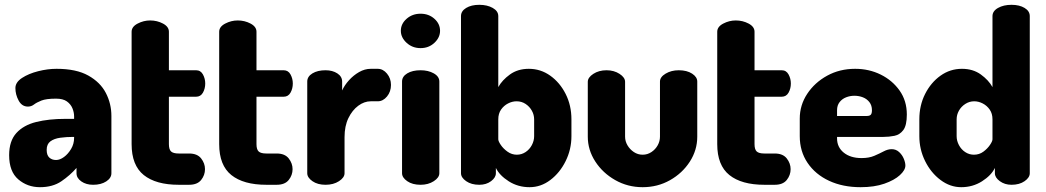

<svg xmlns="http://www.w3.org/2000/svg" viewBox="-20 -768 4346 798"><path d="M146 10Q94 10 56 -22.5Q18 -55 18 -123Q18 -182 48 -215Q78 -248 130.5 -261Q183 -274 252 -274H288V-284Q288 -301 281 -318Q274 -335 258 -346.5Q242 -358 213 -358Q172 -358 152 -350Q132 -342 121 -333.5Q110 -325 96 -325Q71 -325 57.5 -350Q44 -375 44 -402Q44 -426 71.5 -444Q99 -462 138.5 -472Q178 -482 215 -482Q297 -482 347 -454Q397 -426 420 -381.5Q443 -337 443 -286V-48Q443 -28 421.5 -14Q400 0 367 0Q338 0 318 -14Q298 -28 298 -48V-70Q271 -39 235 -14.5Q199 10 146 10ZM213 -103Q229 -103 246 -115.5Q263 -128 275.5 -149Q288 -170 288 -195V-199H284Q256 -199 230.5 -195.5Q205 -192 189.5 -180.5Q174 -169 174 -145Q174 -123 185 -113Q196 -103 213 -103Z M723 0Q628 0 577.5 -40.5Q527 -81 527 -169V-636Q527 -657 552 -670Q577 -683 604 -683Q633 -683 657.5 -670Q682 -657 682 -636V-476H795Q814 -476 823.5 -458.5Q833 -441 833 -421Q833 -400 823.5 -383Q814 -366 795 -366H682V-169Q682 -147 691 -138.5Q700 -130 723 -130H766Q800 -130 816 -109.5Q832 -89 832 -65Q832 -40 816 -20Q800 0 766 0Z M1087 0Q992 0 941.5 -40.5Q891 -81 891 -169V-636Q891 -657 916 -670Q941 -683 968 -683Q997 -683 1021.5 -670Q1046 -657 1046 -636V-476H1159Q1178 -476 1187.5 -458.5Q1197 -441 1197 -421Q1197 -400 1187.5 -383Q1178 -366 1159 -366H1046V-169Q1046 -147 1055 -138.5Q1064 -130 1087 -130H1130Q1164 -130 1180 -109.5Q1196 -89 1196 -65Q1196 -40 1180 -20Q1164 0 1130 0Z M1333 0Q1300 0 1278.5 -15Q1257 -30 1257 -48V-429Q1257 -450 1278.5 -463Q1300 -476 1333 -476Q1362 -476 1382 -463Q1402 -450 1402 -429V-392Q1412 -414 1430.5 -434.5Q1449 -455 1472.5 -468.5Q1496 -482 1521 -482H1550Q1572 -482 1588.5 -462Q1605 -442 1605 -415Q1605 -387 1588.5 -367Q1572 -347 1550 -347H1521Q1494 -347 1469 -328.5Q1444 -310 1428 -277Q1412 -244 1412 -198V-48Q1412 -30 1389 -15Q1366 0 1333 0Z M1728 0Q1694 0 1672.5 -15Q1651 -30 1651 -48V-429Q1651 -450 1672.5 -463Q1694 -476 1728 -476Q1760 -476 1783 -463Q1806 -450 1806 -429V-48Q1806 -30 1783 -15Q1760 0 1728 0ZM1728 -568Q1694 -568 1670 -590Q1646 -612 1646 -640Q1646 -669 1670 -690Q1694 -711 1728 -711Q1762 -711 1785.5 -690Q1809 -669 1809 -640Q1809 -612 1785.5 -590Q1762 -568 1728 -568Z M2181 10Q2133 10 2094.5 -14.5Q2056 -39 2041 -70V-48Q2041 -30 2021 -15Q2001 0 1972 0Q1939 0 1917.5 -15Q1896 -30 1896 -48V-701Q1896 -722 1917.5 -735Q1939 -748 1972 -748Q2005 -748 2028 -735Q2051 -722 2051 -701V-406Q2067 -435 2099.5 -458.5Q2132 -482 2178 -482Q2227 -482 2267 -453.5Q2307 -425 2331 -377.5Q2355 -330 2355 -272V-202Q2355 -147 2331 -98.5Q2307 -50 2267.5 -20Q2228 10 2181 10ZM2128 -125Q2148 -125 2164.5 -136Q2181 -147 2190.5 -165Q2200 -183 2200 -202V-272Q2200 -291 2190.5 -308Q2181 -325 2164.5 -336Q2148 -347 2127 -347Q2109 -347 2091.5 -338Q2074 -329 2062.5 -312.5Q2051 -296 2051 -272V-189Q2051 -181 2061.5 -165.5Q2072 -150 2089.5 -137.5Q2107 -125 2128 -125Z M2651 10Q2589 10 2537 -19.5Q2485 -49 2454 -97Q2423 -145 2423 -200V-428Q2423 -446 2446 -461Q2469 -476 2501 -476Q2532 -476 2555 -461Q2578 -446 2578 -428V-200Q2578 -181 2588 -164Q2598 -147 2614.5 -136Q2631 -125 2651 -125Q2671 -125 2687.5 -136Q2704 -147 2713.5 -164Q2723 -181 2723 -200V-429Q2723 -448 2746.5 -462Q2770 -476 2801 -476Q2835 -476 2856.5 -462Q2878 -448 2878 -429V-200Q2878 -144 2847 -96Q2816 -48 2764.5 -19Q2713 10 2651 10Z M3157 0Q3062 0 3011.5 -40.5Q2961 -81 2961 -169V-636Q2961 -657 2986 -670Q3011 -683 3038 -683Q3067 -683 3091.5 -670Q3116 -657 3116 -636V-476H3229Q3248 -476 3257.5 -458.5Q3267 -441 3267 -421Q3267 -400 3257.5 -383Q3248 -366 3229 -366H3116V-169Q3116 -147 3125 -138.5Q3134 -130 3157 -130H3200Q3234 -130 3250 -109.5Q3266 -89 3266 -65Q3266 -40 3250 -20Q3234 0 3200 0Z M3557 10Q3483 10 3426 -16.5Q3369 -43 3336.5 -91Q3304 -139 3304 -202V-275Q3304 -331 3335 -378Q3366 -425 3418 -453.5Q3470 -482 3534 -482Q3592 -482 3640.5 -458Q3689 -434 3719 -391.5Q3749 -349 3749 -292Q3749 -247 3734.5 -227.5Q3720 -208 3697.5 -203.5Q3675 -199 3652 -199H3459V-193Q3459 -156 3487 -133.5Q3515 -111 3561 -111Q3592 -111 3614 -120.5Q3636 -130 3653 -139Q3670 -148 3686 -148Q3704 -148 3717 -136Q3730 -124 3736.5 -108Q3743 -92 3743 -80Q3743 -61 3720 -40Q3697 -19 3655.5 -4.5Q3614 10 3557 10ZM3459 -286H3583Q3594 -286 3599 -291Q3604 -296 3604 -310Q3604 -330 3593.5 -343.5Q3583 -357 3566.5 -363.5Q3550 -370 3531 -370Q3513 -370 3496.5 -363.5Q3480 -357 3469.5 -343.5Q3459 -330 3459 -310Z M3975 10Q3929 10 3889 -20Q3849 -50 3825 -98.5Q3801 -147 3801 -202V-272Q3801 -330 3825 -377.5Q3849 -425 3889 -453.5Q3929 -482 3978 -482Q4024 -482 4056.5 -458.5Q4089 -435 4105 -406V-701Q4105 -722 4128 -735Q4151 -748 4184 -748Q4217 -748 4238.5 -735Q4260 -722 4260 -701V-48Q4260 -30 4238.5 -15Q4217 0 4184 0Q4156 0 4135.5 -15Q4115 -30 4115 -48V-70Q4100 -39 4061.5 -14.5Q4023 10 3975 10ZM4028 -125Q4050 -125 4067 -137.5Q4084 -150 4094.5 -165.5Q4105 -181 4105 -189V-272Q4105 -296 4093.5 -312.5Q4082 -329 4064.5 -338Q4047 -347 4029 -347Q4009 -347 3992 -336Q3975 -325 3965.5 -308Q3956 -291 3956 -272V-202Q3956 -183 3965.5 -165Q3975 -147 3991.5 -136Q4008 -125 4028 -125Z"/></svg>

Font: Dosis ExtraLight ExtraBold
Style: Regular
Weight: 800
Version: Version 3.001; ttfautohint (v1.8.2)